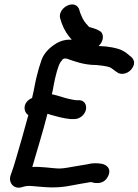

<svg xmlns="http://www.w3.org/2000/svg" viewBox="-20 -870 630 874"><path d="M109 -346C100 -313 91 -280 81 -245C63 -186 47 -121 28 -71C17 -38 44 -5 83 -19C97 -23 106 -25 127 -23C188 -18 234 -11 307 -26C342 -33 363 -36 375 -38C383 -40 390 -41 396 -41C396 -41 451 -20 473 -70C489 -106 460 -121 445 -124C435 -126 424 -127 416 -127C404 -127 393 -126 377 -122L311 -111C280 -105 256 -102 244 -103C208 -105 169 -112 127 -110C148 -184 175 -268 196 -352C198 -351 202 -350 206 -349C234 -341 267 -331 301 -328H319C341 -328 365 -345 371 -370C376 -392 365 -414 339 -414H324C318 -415 306 -417 293 -420C273 -424 246 -435 216 -441L220 -458C224 -479 227 -498 231 -514C242 -561 251 -586 263 -596L264 -599C266 -601 273 -606 284 -603C319 -591 361 -574 419 -574C424 -574 465 -569 476 -565C491 -560 500 -548 518 -538L519 -537H520C541 -528 567 -539 580 -557C608 -595 571 -616 569 -617L568 -619C561 -623 555 -631 539 -639C519 -651 466 -660 438 -660C407 -660 380 -667 356 -676L327 -685C298 -694 266 -689 239 -674L237 -673C214 -659 182 -634 169 -597C161 -575 152 -544 145 -514C141 -495 137 -477 133 -455L126 -424C80 -404 87 -359 109 -346ZM370 -655H371C375 -653 389 -641 411 -650C436 -659 451 -686 448 -707C447 -715 442 -724 437 -727C424 -735 420 -737 404 -742C382 -748 387 -745 380 -754L378 -755V-756C360 -773 347 -802 339 -831C316 -876 241 -832 254 -786L261 -764C272 -734 287 -711 306 -690C314 -679 328 -671 339 -667L340 -666H341C351 -663 368 -657 370 -655Z"/></svg>

Font: Stray Cat
Style: BlkObl
Weight: 900
Version: Version 1.0